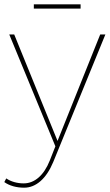

<svg xmlns="http://www.w3.org/2000/svg" viewBox="-33 -677 509 891"><path d="M124 -657V-637H341V-657ZM214 75 456 -517H432L234 -23L33 -517H10L224 2L198 68C171 136 128 174 77 174C47 174 18 166 -4 151L-13 168C11 185 43 194 79 194C134 194 182 152 214 75Z"/></svg>

Font: Montserrat Thin
Style: Regular
Weight: 250
Designer: Julieta Ulanovsky
Foundry: Julieta Ulanovsky
Version: Version 4.000